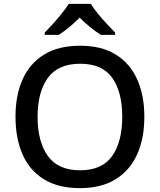

<svg xmlns="http://www.w3.org/2000/svg" viewBox="-20 -961 825 991"><path d="M725 -358Q725 -247 688 -164.5Q651 -82 577 -36Q503 10 393 10Q280 10 206 -36Q132 -82 96 -165Q60 -248 60 -359Q60 -469 96.5 -551Q133 -633 207 -679Q281 -725 394 -725Q504 -725 577.5 -679.5Q651 -634 688 -551.5Q725 -469 725 -358ZM174 -358Q174 -230 227 -156Q280 -82 393 -82Q507 -82 559 -156Q611 -230 611 -358Q611 -486 559.5 -559Q508 -632 394 -632Q280 -632 227 -559Q174 -486 174 -358ZM449 -941Q462 -919 484.5 -891.5Q507 -864 531.5 -837.5Q556 -811 574 -793V-781H501Q475 -797 446.5 -820Q418 -843 391 -870Q337 -815 283 -781H211V-793Q230 -812 253.5 -838Q277 -864 299 -891.5Q321 -919 335 -941Z"/></svg>

Font: Noto Sans Bengali Medium
Style: Regular
Weight: 500
Designer: Jelle Bosma - Monotype Design Team
Foundry: Monotype Imaging Inc.
Version: Version 2.003; ttfautohint (v1.8.4.7-5d5b)